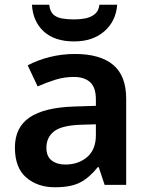

<svg xmlns="http://www.w3.org/2000/svg" viewBox="-20 -781 630 811"><path d="M297 -553Q403 -553 458 -507Q513 -461 513 -364V0H422L397 -75H393Q358 -31 319 -10.5Q280 10 212 10Q139 10 91 -31Q43 -72 43 -158Q43 -243 105 -285Q167 -327 292 -331L385 -334V-361Q385 -412 360.5 -434Q336 -456 292 -456Q251 -456 213 -444Q175 -432 139 -416L97 -505Q138 -527 189.5 -540Q241 -553 297 -553ZM320 -254Q239 -251 207.5 -225.5Q176 -200 176 -157Q176 -120 198.5 -103Q221 -86 256 -86Q311 -86 348 -117.5Q385 -149 385 -210V-256ZM475 -761Q470 -692 421 -649Q372 -606 293 -606Q211 -606 165 -648Q119 -690 115 -761H188Q191 -733 205 -720Q219 -707 242 -703Q265 -699 294 -699Q319 -699 341.5 -703.5Q364 -708 380.5 -721.5Q397 -735 400 -761Z"/></svg>

Font: Noto Sans NKo Unjoined SemiBold
Style: Regular
Weight: 600
Designer: Monotype Design Team
Foundry: Monotype Imaging Inc.
Version: Version 2.004